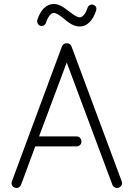

<svg xmlns="http://www.w3.org/2000/svg" viewBox="-20 -934 670 964"><path d="M54 8Q44 5 40 -4.5Q36 -14 40 -24L291 -701Q298 -717 315 -717Q332 -717 339 -701L591 -24Q595 -14 590.5 -4.5Q586 5 576 8Q567 12 557.5 7.5Q548 3 544 -7L315 -620L176 -249H365Q375 -249 382 -241.5Q389 -234 389 -223Q389 -213 382 -206Q375 -199 365 -199H157L86 -7Q82 3 73 7.5Q64 12 54 8ZM380 -801Q362 -801 343.5 -810Q325 -819 301 -840Q280 -857 269 -863Q258 -869 250 -869Q239 -869 228.5 -855.5Q218 -842 211 -820Q208 -811 200 -806.5Q192 -802 183 -804Q174 -807 169.5 -816Q165 -825 167 -833Q179 -871 200.5 -892.5Q222 -914 250 -914Q267 -914 285 -905Q303 -896 329 -875Q364 -847 380 -847Q392 -847 402.5 -860.5Q413 -874 420 -896Q423 -904 431.5 -908.5Q440 -913 448 -910Q468 -903 463 -882Q451 -844 429.5 -822.5Q408 -801 380 -801Z"/></svg>

Font: Kurewa Gothic CJK TC Regular
Style: Regular
Weight: 400
Designer: Max Yao
Foundry: Max-Everyday
Version: Version 1.071; ttfautohint (v1.8.3)